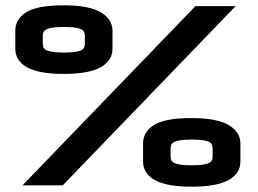

<svg xmlns="http://www.w3.org/2000/svg" viewBox="-20 -697 971 722"><path d="M220 -419Q126 -419 81.8 -443.8Q37.5 -468.5 37.5 -514V-581Q37.5 -625 78.5 -651Q119.5 -677 220 -677Q314 -677 358.5 -651Q403 -625 403 -581V-514Q403 -469 358.2 -444Q313.5 -419 220 -419ZM216 0H64.5L715 -674H866ZM220.5 -499.5Q255.5 -499.5 272.5 -503.8Q289.5 -508 294.2 -514.8Q299 -521.5 299 -532.5V-562.5Q299 -573.5 294.2 -580.2Q289.5 -587 272.5 -591.2Q255.5 -595.5 220.5 -595.5Q185.5 -595.5 168.2 -591.2Q151 -587 146 -580.2Q141 -573.5 141 -562.5V-532.5Q141 -521.5 146 -514.8Q151 -508 168.2 -503.8Q185.5 -499.5 220.5 -499.5ZM701 5Q606.5 5 562.2 -19.8Q518 -44.5 518 -89.5V-157.5Q518 -201 559 -227Q600 -253 701 -253Q794.5 -253 839.2 -227Q884 -201 884 -157.5V-89.5Q884 -45 839.5 -20Q795 5 701 5ZM701 -75.5Q736 -75.5 753 -79.8Q770 -84 774.8 -90.8Q779.5 -97.5 779.5 -108.5V-138.5Q779.5 -149.5 774.8 -156.5Q770 -163.5 753 -167.8Q736 -172 701 -172Q666 -172 648.8 -167.8Q631.5 -163.5 626.5 -156.5Q621.5 -149.5 621.5 -138.5V-108.5Q621.5 -97.5 626.5 -90.8Q631.5 -84 648.8 -79.8Q666 -75.5 701 -75.5Z"/></svg>

Font: Anybody Wide
Style: Bold
Weight: 700
Width: 7
Designer: Tyler Finck
Foundry: Etcetera Type Company
Version: Version 1.000; ttfautohint (v1.8)